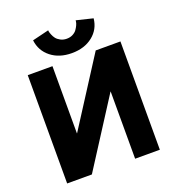

<svg xmlns="http://www.w3.org/2000/svg" viewBox="-159 -1044 1069 1168"><g transform="rotate(-20 375.0 -460.5)"><path d="M463 -918 570 -892Q563 -823 509.5 -780.5Q456 -738 374.5 -738Q293 -738 239.5 -780.5Q186 -823 178 -892L285 -918Q285 -915 286 -909Q287 -903 293 -888Q299 -873 308 -861.5Q317 -850 334.5 -840.5Q352 -831 374.5 -831Q397 -831 414 -840Q431 -849 440 -861.5Q449 -874 455 -887Q461 -900 462 -909ZM515 -438V-3H675V-704H515L236 -269H235V-704H75V-3H235L514 -438Z"/></g></svg>

Font: Hussar
Style: BoldWeb
Weight: 700
Foundry: Cannot Into Space Fonts
Version: Version 2.00